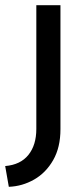

<svg xmlns="http://www.w3.org/2000/svg" viewBox="-70 -520 323 740"><path d="M-36 200 -50 120Q9 115 39.5 77Q70 39 70 -23V-500H163V-22Q163 48 135 97Q107 146 61.5 172Q16 198 -36 200Z"/></svg>

Font: Envelope Sans Variable
Style: Regular
Weight: 500
Designer: Andreas Rasmussen / Norman Anderson
Foundry: mail.de GmbH
Version: Version 1.150